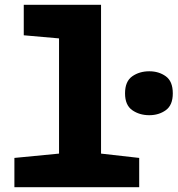

<svg xmlns="http://www.w3.org/2000/svg" viewBox="-20 -780 740 800"><path d="M602 -300Q561 -300 531 -321Q501 -342 501 -391Q501 -441 531 -462Q561 -483 602 -483Q642 -483 671 -462Q700 -441 700 -391Q700 -342 671 -321Q642 -300 602 -300ZM40 0V-122L226 -140V-620L79 -633V-760H401V-140L560 -122V0Z"/></svg>

Font: Noto Sans Mono Black
Style: Regular
Weight: 900
Designer: Monotype Design Team
Foundry: Monotype Imaging Inc.
Version: Version 2.014